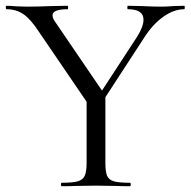

<svg xmlns="http://www.w3.org/2000/svg" viewBox="-24 -645 660 665"><path d="M473 -577Q473 -613 419 -613Q417 -613 417 -619Q417 -625 419 -625L466 -624Q504 -622 536 -622Q553 -622 577 -624L614 -625Q616 -625 616 -619Q616 -613 614 -613Q578 -613 541 -586.5Q504 -560 475 -514L318 -273L301 -288L451 -518Q473 -553 473 -577ZM-1 -613Q-4 -613 -4 -619Q-4 -625 -1 -625Q11 -625 35 -623L70 -622Q104 -622 156 -624L210 -625Q212 -625 212 -619Q212 -613 210 -613Q158 -613 158 -592Q158 -581 168 -568L339 -317L290 -272L110 -536Q82 -579 57 -596Q32 -613 -1 -613ZM341 -319V-81Q341 -50 347 -36Q353 -22 370.5 -17Q388 -12 426 -12Q429 -12 429 -6Q429 0 426 0Q395 0 378 -1L308 -2L239 -1Q221 0 190 0Q187 0 187 -6Q187 -12 190 -12Q228 -12 245.5 -17Q263 -22 269.5 -36.5Q276 -51 276 -81V-310Z"/></svg>

Font: Cormorant Unicase
Style: Regular
Weight: 400
Designer: Christian Thalmann (Catharsis Fonts)
Foundry: Catharsis Fonts
Version: Version 4.000